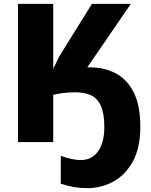

<svg xmlns="http://www.w3.org/2000/svg" viewBox="-20 -734 779 992"><path d="M656 -714 431 -386H444Q518 -386 577 -355.5Q636 -325 670.5 -257.5Q705 -190 705 -78Q705 30 666.5 100Q628 170 566 204Q504 238 431 238Q394 238 362 232.5Q330 227 294 215V71Q323 82 350 87.5Q377 93 396 93Q455 93 487 47.5Q519 2 519 -77Q519 -148 501 -187.5Q483 -227 449.5 -242Q416 -257 369 -257Q334 -257 306.5 -253.5Q279 -250 255 -244V0H73V-714H255V-378Q266 -400 276 -422Q286 -444 300 -465L455 -714Z"/></svg>

Font: Noto Sans Disp ExtBd
Style: Regular
Weight: 800
Designer: Monotype Design Team
Foundry: Monotype Imaging Inc.
Version: Version 2.000;GOOG;noto-source:20170915:90ef993387c0; ttfaut